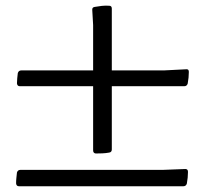

<svg xmlns="http://www.w3.org/2000/svg" viewBox="-20 -663 710 668"><path d="M42 -409Q45 -418 54 -418H550L628 -422Q637 -423 637 -413Q637 -403 636 -393Q635 -383 633 -372Q630 -363 621 -363H49Q40 -363 39 -373Q39 -382 40 -391Q41 -400 42 -409ZM369 -143Q369 -133 359 -132Q348 -130 336.5 -129.5Q325 -129 313 -129Q304 -130 304 -140V-576L301 -628Q300 -638 310 -639Q321 -641 334 -642.5Q347 -644 360 -643Q369 -643 369 -633ZM39 -63Q42 -72 51 -72H547L625 -75Q634 -75 634 -65Q634 -55 633 -45Q632 -35 630 -24Q627 -15 618 -15H46Q37 -15 36 -25Q36 -35 37 -44Q38 -53 39 -63Z"/></svg>

Font: Hahmlet
Style: Regular
Weight: 400
Designer: Minjoo Ham & Mark Frömberg
Foundry: hypertype
Version: Version 1.001; ttfautohint (v1.8.3)